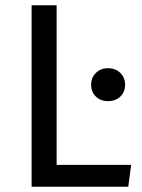

<svg xmlns="http://www.w3.org/2000/svg" viewBox="-20 -709 538 729"><path d="M195 -689V-83H478L467 0H100V-689ZM390 -450Q419 -450 437 -432Q455 -414 455 -387Q455 -360 437 -342.5Q419 -325 390 -325Q362 -325 344 -342.5Q326 -360 326 -387Q326 -414 344 -432Q362 -450 390 -450Z"/></svg>

Font: Fira Sans
Style: Regular
Weight: 400
Designer: Carrois Corporate & Edenspiekermann AG
Foundry: Carrois Corporate GbR & Edenspiekermann AG
Version: Version 4.106;PS 004.106;hotconv 1.0.70;makeotf.lib2.5.58329